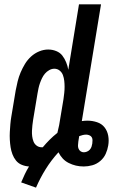

<svg xmlns="http://www.w3.org/2000/svg" viewBox="-20 -755 540 880"><path d="M145 105 77 81Q85 62 93.5 44Q102 26 113 8Q96 7 80 0.5Q64 -6 53.5 -19Q43 -32 37 -48Q31 -64 28.5 -80.5Q26 -97 25 -114.5Q24 -132 25 -150Q26 -168 27.5 -186Q29 -204 32 -221L52 -341Q56 -362 61 -382.5Q66 -403 74.5 -423Q83 -443 94.5 -462Q106 -481 122.5 -496Q139 -511 159.5 -519.5Q180 -528 201 -528Q220 -528 237.5 -521Q255 -514 265.5 -500.5Q276 -487 283 -470Q290 -453 293 -435L342 -735H443L355 -200Q362 -201 368 -201.5Q374 -202 381 -202Q403 -202 424.5 -195Q446 -188 459 -171.5Q472 -155 476 -133Q480 -111 476 -88Q473 -69 464.5 -50Q456 -31 439.5 -17Q423 -3 403 2.5Q383 8 364 8Q345 8 328 4Q311 0 295 -8Q279 -16 267.5 -28.5Q256 -41 248 -57Q215 -21 189.5 20Q164 61 145 105ZM171 -80H176Q191 -98 207.5 -114.5Q224 -131 243 -146Q245 -155 247 -163.5Q249 -172 251 -181L271 -301Q273 -315 274.5 -329Q276 -343 276 -357Q276 -371 274.5 -384.5Q273 -398 268.5 -410.5Q264 -423 253.5 -431.5Q243 -440 229 -440Q217 -440 205.5 -433.5Q194 -427 186 -417.5Q178 -408 172.5 -396.5Q167 -385 163 -373.5Q159 -362 156.5 -350.5Q154 -339 152 -327L132 -207Q130 -194 128.5 -181Q127 -168 126.5 -155.5Q126 -143 127.5 -130.5Q129 -118 133.5 -106.5Q138 -95 148 -87.5Q158 -80 171 -80ZM364 -57Q371 -57 378.5 -60Q386 -63 391.5 -69Q397 -75 399.5 -82.5Q402 -90 403 -97Q404 -105 404 -112.5Q404 -120 400.5 -126Q397 -132 389.5 -135Q382 -138 375 -138Q367 -138 359 -136Q351 -134 343 -131L339 -106Q338 -97 337.5 -89Q337 -81 340 -73.5Q343 -66 349.5 -61.5Q356 -57 364 -57Z"/></svg>

Font: Iosevka Curly Semibold
Style: Italic
Weight: 600
Italic angle: -9°
Monospace: yes
Designer: Belleve Invis
Foundry: Belleve Invis
Version: Version 22.1.2; ttfautohint (v1.8.4)